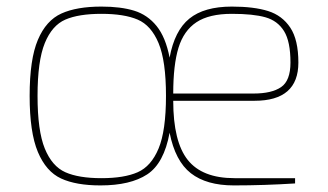

<svg xmlns="http://www.w3.org/2000/svg" viewBox="-20 -557 996 583"><path d="M692 -16H876V0Q782 6 690 6Q607 6 559.5 -31Q512 -68 495 -154Q478 -61 427 -27.5Q376 6 285 6Q211 6 165.5 -15Q120 -36 95 -95.5Q70 -155 70 -266Q70 -377 95 -436Q120 -495 166.5 -516Q213 -537 288 -537Q347 -537 387.5 -524.5Q428 -512 455.5 -478Q483 -444 495 -382Q510 -464 555 -500.5Q600 -537 684 -537Q751 -537 794 -523.5Q837 -510 861.5 -473Q886 -436 886 -367Q886 -251 753 -251H506Q506 -127 550 -71.5Q594 -16 692 -16ZM484 -266Q484 -372 461.5 -426Q439 -480 398 -497.5Q357 -515 288 -515Q219 -515 178.5 -497.5Q138 -480 116 -426Q94 -372 94 -266Q94 -160 116 -106Q138 -52 178.5 -34Q219 -16 288 -16Q357 -16 398 -34Q439 -52 461.5 -106Q484 -160 484 -266ZM506 -273H750Q805 -273 833.5 -292.5Q862 -312 862 -367Q862 -431 842.5 -462.5Q823 -494 786 -504.5Q749 -515 684 -515Q615 -515 576.5 -489.5Q538 -464 522 -412Q506 -360 506 -273Z"/></svg>

Font: Exo Thin
Style: Regular
Weight: 250
Designer: Natanael Gama
Foundry: Natanael Gama
Version: Version 1.500; ttfautohint (v1.6)